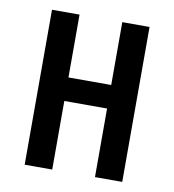

<svg xmlns="http://www.w3.org/2000/svg" viewBox="-67 -599 598 659"><g transform="rotate(10 232.5 -270.0)"><path d="M62 0V-540H158V-321H307V-540H402V0H307V-239H158V0Z"/></g></svg>

Font: Noto Sans ExtraCondensed Medium
Style: Regular
Weight: 500
Width: 2
Designer: Monotype Design Team
Foundry: Monotype Imaging Inc.
Version: Version 2.013; ttfautohint (v1.8.4.7-5d5b)